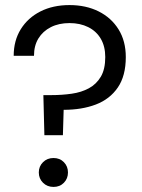

<svg xmlns="http://www.w3.org/2000/svg" viewBox="-20 -732 561 757"><path d="M155 -199 151 -357H182Q224 -357 262.5 -362.5Q301 -368 330.5 -384Q360 -400 377.5 -429.5Q395 -459 395 -507Q395 -549 377.5 -579Q360 -609 328 -625Q296 -641 254 -641Q212 -641 180.5 -625Q149 -609 131.5 -580.5Q114 -552 114 -512H34Q34 -572 62 -617Q90 -662 139.5 -687Q189 -712 254 -712Q319 -712 369 -687Q419 -662 447.5 -616Q476 -570 476 -507Q476 -433 444.5 -387Q413 -341 358 -320Q303 -299 231 -299L228 -199ZM191 5Q166 5 149.5 -11.5Q133 -28 133 -52Q133 -76 149.5 -92.5Q166 -109 191 -109Q216 -109 232 -92.5Q248 -76 248 -52Q248 -28 232 -11.5Q216 5 191 5Z"/></svg>

Font: DM Sans 18pt
Style: Regular
Weight: 400
Designer: Colophon Foundry, Jonny Pinhorn
Foundry: Colophon Foundry
Version: Version 4.004;gftools[0.9.30]